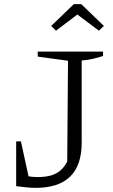

<svg xmlns="http://www.w3.org/2000/svg" viewBox="-20 -898 544 926"><path d="M58 0 67 -58Q94 -51 117.5 -47.5Q141 -44 160 -44Q202 -44 230 -53Q258 -62 277.5 -81.5Q297 -101 311 -133L304 -94L308 -605L162 -625V-649H477V-628Q456 -621 431 -615Q406 -609 374 -606V-210Q374 8 152 8Q130 8 107 5.5Q84 3 58 0ZM58 0V-216H81L128 0ZM372 -878 481 -773 457 -750 353 -828 250 -750 227 -773 336 -878Z"/></svg>

Font: Piazzolla 24pt Light
Style: Regular
Weight: 300
Designer: Juan Pablo del Peral
Foundry: Huerta Tipografica
Version: Version 2.005